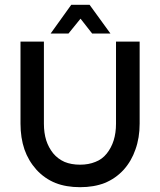

<svg xmlns="http://www.w3.org/2000/svg" viewBox="-20 -775 674 809"><path d="M368.2 -633.8Q387.7 -633.8 445.3 -633.8Q422.9 -664.1 357.4 -754.9Q337.9 -754.9 280.3 -754.9Q257.8 -724.6 193.4 -633.8Q211.9 -633.8 268.6 -633.8Q281.2 -649.4 319.3 -696.3Q331.1 -680.7 368.2 -633.8ZM317.4 13.7Q376 13.7 420.9 -3.9Q466.8 -22.5 501 -59.6Q534.2 -96.7 550.8 -145.5Q568.4 -194.3 568.4 -253.9Q568.4 -369.1 568.4 -599.6Q543 -599.6 468.8 -599.6Q468.8 -513.7 468.8 -253.9Q468.8 -214.8 459 -183.6Q449.2 -152.3 429.7 -127.9Q410.2 -103.5 381.8 -92.8Q353.5 -81.1 317.4 -81.1Q280.3 -81.1 252 -92.8Q223.6 -105.5 204.1 -128.9Q184.6 -153.3 174.8 -183.6Q165 -214.8 165 -253.9Q165 -369.1 165 -599.6Q140.6 -599.6 66.4 -599.6Q66.4 -590.8 66.4 -561.5Q66.4 -485.4 66.4 -253.9Q66.4 -194.3 83 -145.5Q99.6 -97.7 133.8 -59.6Q168 -22.5 213.9 -3.9Q258.8 13.7 317.4 13.7Z"/></svg>

Font: TextaAlt
Style: Bold
Weight: 400
Designer: Daniel Hernandez & Miguel Hernandez
Version: Version 1.005;com.myfonts.easy.latinotype.texta.alt-bold.wfk